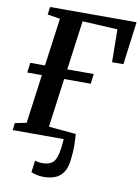

<svg xmlns="http://www.w3.org/2000/svg" viewBox="-104 -812 817 1117"><g transform="rotate(10 305.0 -253.0)"><path d="M232 237Q212 237 191.5 232.5Q171 228 159 222L168.5 152.5Q178.5 156 191.2 157.8Q204 159.5 211 159.5Q250 159.5 270.8 143.2Q291.5 127 301 81Q304 67.5 305.8 52Q307.5 36.5 308.8 22.5Q310 8.5 310.5 0H9.5L14 -42L82 -56L121 -344.5H34.5L42 -403H129L167.5 -685.5L93 -697.5L99 -743H610L577 -489.5L510 -489L507.5 -683L300 -694L260.5 -403H417L409.5 -344.5H252.5L213.5 -56L374.5 -41.5Q377 -11.5 377.8 25.5Q378.5 62.5 372 114Q366.5 159.5 348.5 186.5Q330.5 213.5 301.2 225.2Q272 237 232 237Z"/></g></svg>

Font: Merriweather 28pt SemiBold
Style: Italic
Weight: 600
Italic angle: -7.8°
Version: Version 2.101